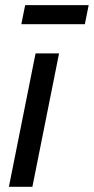

<svg xmlns="http://www.w3.org/2000/svg" viewBox="-20 -718 361 738"><path d="M207 -512.7 104.5 0H14.2L116.7 -512.7ZM320.8 -698.2 306.2 -625H62L76.7 -698.2Z"/></svg>

Font: Sansation
Style: Italic
Weight: 400
Designer: Bernd Montag
Version: Version 1.301